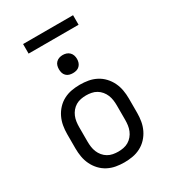

<svg xmlns="http://www.w3.org/2000/svg" viewBox="-216 -1024 1032 1148"><g transform="rotate(-30 300.0 -450.0)"><path d="M300 8Q271 8 242.5 3Q214 -2 188 -15.5Q162 -29 142 -50.5Q122 -72 109.5 -98Q97 -124 92 -152.5Q87 -181 87 -210V-310Q87 -339 92 -367.5Q97 -396 109.5 -422Q122 -448 142 -469.5Q162 -491 188 -504.5Q214 -518 242.5 -523Q271 -528 300 -528Q329 -528 357.5 -523Q386 -518 412 -504.5Q438 -491 458 -469.5Q478 -448 490.5 -422Q503 -396 508 -367.5Q513 -339 513 -310V-210Q513 -181 508 -152.5Q503 -124 490.5 -98Q478 -72 458 -50.5Q438 -29 412 -15.5Q386 -2 357.5 3Q329 8 300 8ZM300 -66Q318 -66 336.5 -69.5Q355 -73 371 -82.5Q387 -92 399 -106.5Q411 -121 418 -138Q425 -155 427.5 -173.5Q430 -192 430 -210V-310Q430 -328 427.5 -346.5Q425 -365 418 -382Q411 -399 399 -413.5Q387 -428 371 -437.5Q355 -447 336.5 -450.5Q318 -454 300 -454Q282 -454 263.5 -450.5Q245 -447 229 -437.5Q213 -428 201 -413.5Q189 -399 182 -382Q175 -365 172.5 -346.5Q170 -328 170 -310V-210Q170 -192 172.5 -173.5Q175 -155 182 -138Q189 -121 201 -106.5Q213 -92 229 -82.5Q245 -73 263.5 -69.5Q282 -66 300 -66ZM300 -608Q287 -608 275 -611.5Q263 -615 254 -624Q245 -633 241.5 -645Q238 -657 238 -670Q238 -683 241.5 -695Q245 -707 254 -716Q263 -725 275 -729Q287 -733 300 -733Q313 -733 325 -729Q337 -725 346 -716Q355 -707 359 -695Q363 -683 363 -670Q363 -657 359 -645Q355 -633 346 -624Q337 -615 325 -611.5Q313 -608 300 -608ZM128 -842V-908H473V-842Z"/></g></svg>

Font: Iosevka HT Extended
Style: Regular
Weight: 400
Width: 7
Monospace: yes
Designer: Belleve Invis
Foundry: Belleve Invis
Version: Version 32.3.0; ttfautohint (v1.8.4)